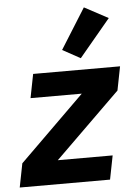

<svg xmlns="http://www.w3.org/2000/svg" viewBox="-67 -858 630 900"><g transform="rotate(-5 248.0 -407.5)"><path d="M474 -755 362 -815 243 -625 327 -579ZM414 0 436 -112H178L485 -413L507 -525H98L76 -413H317L11 -112L-11 0Z"/></g></svg>

Font: LVC Sans
Style: Bold Italic
Weight: 700
Italic angle: -11.31°
Designer: Mike Abbink, Paul van der Laan, Pieter van Rosmalen
Foundry: Bold Monday
Version: Version 3.0